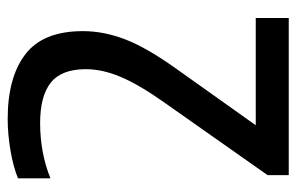

<svg xmlns="http://www.w3.org/2000/svg" viewBox="-159 -631 790 512"><g transform="rotate(-90 236.0 -375.0)"><path d="M25 0V-56.5L219.5 -333Q267 -400.5 287.2 -448.8Q307.5 -497 307.5 -541Q307.5 -606 271.8 -634.5Q236 -663 164 -663Q84.5 -663 16.5 -635.5V-722Q46.5 -734.5 90.2 -742Q134 -749.5 175 -749.5Q286 -749.5 347.5 -702.2Q409 -655 409 -549Q409 -493 386.8 -435.5Q364.5 -378 308 -299L158 -88H444V0Z"/></g></svg>

Font: Encode Sans SmCnd Md
Style: Regular
Weight: 500
Width: 4
Designer: Multiple Designers
Foundry: Impallari Type
Version: Version 3.002; ttfautohint (v1.8.3) -l 8 -r 50 -G 200 -x 14 